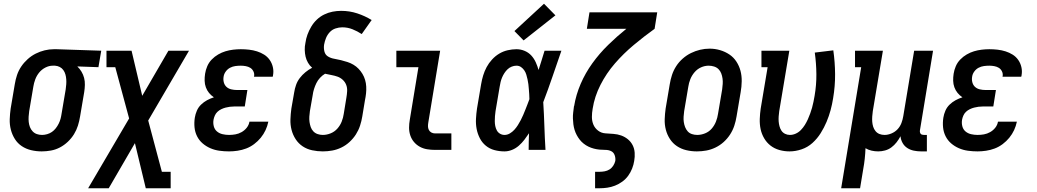

<svg xmlns="http://www.w3.org/2000/svg" viewBox="-20 -801 5540 1026"><path d="M203 8Q174 8 146.5 1.5Q119 -5 96.5 -20Q74 -35 59.5 -58Q45 -81 38 -108Q31 -135 32 -164Q33 -193 37 -221L59 -351Q63 -376 71 -400Q79 -424 93.5 -445.5Q108 -467 128 -485Q148 -503 171 -514.5Q194 -526 218.5 -532Q243 -538 268 -538Q271 -538 275 -538Q279 -538 283 -538L521 -530L506 -442L393 -446Q406 -434 415.5 -418Q425 -402 429.5 -384.5Q434 -367 433.5 -347.5Q433 -328 430 -309L408 -179Q404 -154 396.5 -130Q389 -106 375.5 -84Q362 -62 342.5 -43.5Q323 -25 300 -13Q277 -1 252 3.5Q227 8 203 8ZM205 -80Q205 -80 205 -80Q205 -80 205 -80Q218 -80 232 -84Q246 -88 257.5 -96Q269 -104 278 -115.5Q287 -127 293.5 -140Q300 -153 303.5 -166Q307 -179 309 -193L331 -323Q333 -337 334 -350.5Q335 -364 334 -377.5Q333 -391 329.5 -403.5Q326 -416 318.5 -426.5Q311 -437 299.5 -443Q288 -449 274 -450H268Q267 -450 265 -450Q263 -450 262 -450Q242 -450 222.5 -440Q203 -430 189.5 -413.5Q176 -397 168.5 -377Q161 -357 158 -337L136 -207Q134 -193 133 -178Q132 -163 133.5 -149Q135 -135 140 -122Q145 -109 154.5 -99Q164 -89 177 -84.5Q190 -80 205 -80Z M451 205 670 -168 596 -442H549V-530H683L740 -289L880 -530H990L772 -157L845 117H892V205H759L701 -36L561 205Z M1204 8Q1178 8 1152.5 4.5Q1127 1 1104 -9Q1081 -19 1062.5 -35Q1044 -51 1033 -73Q1022 -95 1019.5 -120.5Q1017 -146 1021 -172Q1024 -191 1032 -209.5Q1040 -228 1054.5 -242Q1069 -256 1086.5 -265.5Q1104 -275 1123 -281Q1108 -291 1097 -304.5Q1086 -318 1080 -334.5Q1074 -351 1073.5 -369.5Q1073 -388 1076 -407Q1079 -427 1087.5 -447Q1096 -467 1111.5 -483Q1127 -499 1146 -510Q1165 -521 1185 -527Q1205 -533 1226 -535.5Q1247 -538 1267 -538Q1289 -538 1311 -535.5Q1333 -533 1353.5 -526.5Q1374 -520 1391.5 -509Q1409 -498 1421 -481Q1433 -464 1438 -442.5Q1443 -421 1439 -399Q1439 -397 1438.5 -395Q1438 -393 1437 -391H1337Q1337 -392 1337.5 -393Q1338 -394 1338 -394Q1340 -408 1334 -420Q1328 -432 1317.5 -438.5Q1307 -445 1293.5 -447.5Q1280 -450 1267 -450Q1252 -450 1237.5 -448Q1223 -446 1209.5 -439Q1196 -432 1186.5 -419Q1177 -406 1175 -392Q1172 -376 1176 -361Q1180 -346 1190.5 -336.5Q1201 -327 1216 -323.5Q1231 -320 1247 -320H1302L1288 -232H1232Q1220 -232 1208.5 -230.5Q1197 -229 1185.5 -226Q1174 -223 1162.5 -217.5Q1151 -212 1142 -203.5Q1133 -195 1128 -183.5Q1123 -172 1121 -161Q1118 -143 1122.5 -126Q1127 -109 1139.5 -98.5Q1152 -88 1169 -84Q1186 -80 1204 -80Q1221 -80 1238 -83Q1255 -86 1271 -95Q1287 -104 1298.5 -118.5Q1310 -133 1313 -151H1414Q1409 -127 1399 -105.5Q1389 -84 1373.5 -65Q1358 -46 1338 -31Q1318 -16 1295.5 -7.5Q1273 1 1249.5 4.5Q1226 8 1204 8Z M1705 8Q1676 8 1648 2Q1620 -4 1597.5 -19Q1575 -34 1560 -57Q1545 -80 1538 -107Q1531 -134 1532 -163Q1533 -192 1537 -221L1552 -307Q1555 -327 1562 -347Q1569 -367 1582 -384Q1595 -401 1612 -415Q1629 -429 1648 -439Q1635 -450 1626 -465.5Q1617 -481 1613 -498Q1609 -515 1608.5 -534Q1608 -553 1612 -571Q1615 -594 1623 -616Q1631 -638 1643.5 -659Q1656 -680 1673.5 -696.5Q1691 -713 1712.5 -723.5Q1734 -734 1757 -738.5Q1780 -743 1803 -743Q1848 -743 1889 -729.5Q1930 -716 1966 -694L1913 -619Q1890 -634 1864 -644.5Q1838 -655 1809 -655Q1791 -655 1773 -649Q1755 -643 1742 -629Q1729 -615 1722 -597.5Q1715 -580 1712 -563Q1709 -544 1713.5 -526Q1718 -508 1733 -499Q1748 -490 1766 -487Q1784 -484 1802 -479.5Q1820 -475 1837 -469.5Q1854 -464 1869 -455Q1884 -446 1896 -433.5Q1908 -421 1917 -406Q1926 -391 1931 -374Q1936 -357 1937 -338.5Q1938 -320 1936 -301.5Q1934 -283 1930 -264L1916 -179Q1912 -154 1904 -129.5Q1896 -105 1882 -83Q1868 -61 1848 -42.5Q1828 -24 1804 -12.5Q1780 -1 1755 3.5Q1730 8 1705 8ZM1705 -80Q1726 -80 1747 -88.5Q1768 -97 1783 -114Q1798 -131 1806 -151.5Q1814 -172 1817 -193L1831 -279Q1834 -296 1835 -314Q1836 -332 1830 -347.5Q1824 -363 1811.5 -374.5Q1799 -386 1783.5 -391.5Q1768 -397 1751 -400Q1734 -403 1717 -407Q1702 -398 1690 -385Q1678 -372 1670.5 -356.5Q1663 -341 1658 -325Q1653 -309 1651 -293L1636 -207Q1634 -193 1633 -178Q1632 -163 1634 -149Q1636 -135 1640.5 -122Q1645 -109 1654.5 -99Q1664 -89 1677.5 -84.5Q1691 -80 1705 -80Z M2305 0Q2283 0 2262 -3.5Q2241 -7 2223 -17Q2205 -27 2192 -42.5Q2179 -58 2172.5 -77.5Q2166 -97 2166 -118.5Q2166 -140 2170 -162L2216 -442H2098V-530H2332L2269 -148Q2267 -137 2267 -126.5Q2267 -116 2271.5 -107Q2276 -98 2285 -93Q2294 -88 2305 -88H2392V0Z M2676 8Q2648 8 2622 1Q2596 -6 2576 -22.5Q2556 -39 2544 -62.5Q2532 -86 2527 -112Q2522 -138 2523.5 -166Q2525 -194 2529 -221L2551 -351Q2555 -375 2562 -398Q2569 -421 2580.5 -442.5Q2592 -464 2609.5 -483Q2627 -502 2648 -514.5Q2669 -527 2693 -532.5Q2717 -538 2740 -538Q2763 -538 2784 -529Q2805 -520 2819.5 -504Q2834 -488 2843 -468Q2852 -448 2858 -427Q2866 -452 2874 -478Q2882 -504 2890 -530H2980Q2956 -461 2932.5 -392Q2909 -323 2883 -255Q2887 -191 2889 -127.5Q2891 -64 2895 0H2805Q2805 -22 2805.5 -44.5Q2806 -67 2807 -89Q2795 -71 2782 -54Q2769 -37 2752.5 -22.5Q2736 -8 2716 0Q2696 8 2676 8ZM2676 -80Q2691 -80 2704.5 -88Q2718 -96 2728.5 -107.5Q2739 -119 2747.5 -132.5Q2756 -146 2763 -159.5Q2770 -173 2776 -187Q2782 -201 2787.5 -215Q2793 -229 2798.5 -243Q2804 -257 2809 -271Q2809 -285 2808 -298Q2807 -311 2806 -324.5Q2805 -338 2803.5 -351Q2802 -364 2799 -377Q2796 -390 2792.5 -402Q2789 -414 2782 -424.5Q2775 -435 2764.5 -442.5Q2754 -450 2740 -450Q2727 -450 2714.5 -445Q2702 -440 2692.5 -431Q2683 -422 2675.5 -410.5Q2668 -399 2663 -387Q2658 -375 2655 -362.5Q2652 -350 2650 -337L2628 -207Q2626 -194 2625 -180.5Q2624 -167 2624 -154Q2624 -141 2626.5 -128Q2629 -115 2635 -104Q2641 -93 2652 -86.5Q2663 -80 2676 -80ZM2778 -585 2729 -635 2887 -781 2948 -719Z M3160 205V117H3184Q3197 117 3211 114.5Q3225 112 3237 104.5Q3249 97 3257 84.5Q3265 72 3268 59Q3270 43 3264.5 28Q3259 13 3245.5 6.5Q3232 0 3215.5 0Q3199 0 3183.5 -1.5Q3168 -3 3153 -7Q3138 -11 3124.5 -17.5Q3111 -24 3099 -33.5Q3087 -43 3078 -54.5Q3069 -66 3062 -79Q3055 -92 3050.5 -106.5Q3046 -121 3044 -136.5Q3042 -152 3041.5 -168Q3041 -184 3043 -200Q3045 -216 3047 -232Q3047 -233 3047 -233.5Q3047 -234 3048 -234Q3058 -295 3083 -353Q3108 -411 3145.5 -463Q3183 -515 3229.5 -560.5Q3276 -606 3327 -647H3116L3130 -735H3492L3478 -647Q3421 -606 3366.5 -560.5Q3312 -515 3266 -462Q3220 -409 3188.5 -347Q3157 -285 3147 -220Q3143 -198 3143 -176Q3143 -154 3151 -135Q3159 -116 3176 -103Q3193 -90 3214.5 -88.5Q3236 -87 3258 -85.5Q3280 -84 3299.5 -77Q3319 -70 3335 -57Q3351 -44 3360.5 -25.5Q3370 -7 3371.5 15Q3373 37 3369 59Q3366 79 3358 99.5Q3350 120 3337 138Q3324 156 3305.5 169.5Q3287 183 3266.5 191Q3246 199 3225 202Q3204 205 3184 205Z M3704 8Q3675 8 3647.5 1.5Q3620 -5 3597.5 -20Q3575 -35 3560 -58Q3545 -81 3538 -108Q3531 -135 3532 -164Q3533 -193 3537 -221L3559 -351Q3563 -376 3571 -400.5Q3579 -425 3593.5 -447.5Q3608 -470 3628.5 -488Q3649 -506 3672.5 -517.5Q3696 -529 3721 -535Q3746 -541 3772 -541Q3801 -541 3828 -533Q3855 -525 3877.5 -510Q3900 -495 3915 -472Q3930 -449 3937 -422.5Q3944 -396 3943.5 -366.5Q3943 -337 3938 -309L3916 -179Q3912 -154 3904 -129.5Q3896 -105 3881.5 -82.5Q3867 -60 3847 -42Q3827 -24 3803 -12.5Q3779 -1 3754 3.5Q3729 8 3704 8ZM3706 -80Q3727 -80 3748 -88.5Q3769 -97 3783.5 -114Q3798 -131 3806 -151.5Q3814 -172 3817 -193L3839 -323Q3841 -338 3842 -352.5Q3843 -367 3841 -381.5Q3839 -396 3834 -409Q3829 -422 3819.5 -431.5Q3810 -441 3796 -445.5Q3782 -450 3767 -450Q3746 -450 3726 -441Q3706 -432 3691.5 -415Q3677 -398 3669 -378Q3661 -358 3658 -337L3636 -207Q3634 -192 3633 -177.5Q3632 -163 3634 -149Q3636 -135 3641 -122Q3646 -109 3655 -99Q3664 -89 3677.5 -84.5Q3691 -80 3706 -80Z M4199 8Q4171 8 4144.5 0.5Q4118 -7 4097.5 -23Q4077 -39 4063.5 -62Q4050 -85 4044.5 -111Q4039 -137 4040 -165.5Q4041 -194 4045 -221L4082 -442H4049V-530H4198L4144 -207Q4142 -193 4141 -179Q4140 -165 4141 -152Q4142 -139 4145.5 -126Q4149 -113 4156 -102.5Q4163 -92 4175 -86Q4187 -80 4201 -80Q4217 -80 4232.5 -87Q4248 -94 4260 -106.5Q4272 -119 4281 -133.5Q4290 -148 4297 -163.5Q4304 -179 4309.5 -194.5Q4315 -210 4319.5 -225.5Q4324 -241 4327 -257Q4330 -273 4333 -289Q4343 -347 4342.5 -404.5Q4342 -462 4334 -520L4433 -532Q4442 -469 4442.5 -405Q4443 -341 4432 -276Q4427 -244 4418.5 -212.5Q4410 -181 4397 -150Q4384 -119 4365.5 -89.5Q4347 -60 4321.5 -37Q4296 -14 4263.5 -3Q4231 8 4199 8Z M4475 205 4582 -442H4549V-530H4698L4644 -207Q4642 -193 4641 -178.5Q4640 -164 4641 -150.5Q4642 -137 4646 -124Q4650 -111 4658.5 -100.5Q4667 -90 4679.5 -85Q4692 -80 4707 -80Q4725 -80 4744 -88Q4763 -96 4776.5 -110.5Q4790 -125 4797 -143.5Q4804 -162 4807 -181L4865 -530H4966L4896 -105Q4895 -100 4896 -95Q4897 -90 4899.5 -86.5Q4902 -83 4907 -81.5Q4912 -80 4917 -80H4933V8H4902Q4882 8 4863 4Q4844 0 4828.5 -10Q4813 -20 4803.5 -36.5Q4794 -53 4792 -73Q4783 -56 4771 -40.5Q4759 -25 4743.5 -13.5Q4728 -2 4709.5 3Q4691 8 4673 8Q4655 8 4637.5 4Q4620 0 4605 -9Q4604 19 4601 47Q4598 75 4593 102L4576 205Z M5204 8Q5178 8 5152.5 4.5Q5127 1 5104 -9Q5081 -19 5062.5 -35Q5044 -51 5033 -73Q5022 -95 5019.5 -120.5Q5017 -146 5021 -172Q5024 -191 5032 -209.5Q5040 -228 5054.5 -242Q5069 -256 5086.5 -265.5Q5104 -275 5123 -281Q5108 -291 5097 -304.5Q5086 -318 5080 -334.5Q5074 -351 5073.5 -369.5Q5073 -388 5076 -407Q5079 -427 5087.5 -447Q5096 -467 5111.5 -483Q5127 -499 5146 -510Q5165 -521 5185 -527Q5205 -533 5226 -535.5Q5247 -538 5267 -538Q5289 -538 5311 -535.5Q5333 -533 5353.5 -526.5Q5374 -520 5391.5 -509Q5409 -498 5421 -481Q5433 -464 5438 -442.5Q5443 -421 5439 -399Q5439 -397 5438.5 -395Q5438 -393 5437 -391H5337Q5337 -392 5337.5 -393Q5338 -394 5338 -394Q5340 -408 5334 -420Q5328 -432 5317.5 -438.5Q5307 -445 5293.5 -447.5Q5280 -450 5267 -450Q5252 -450 5237.5 -448Q5223 -446 5209.5 -439Q5196 -432 5186.5 -419Q5177 -406 5175 -392Q5172 -376 5176 -361Q5180 -346 5190.5 -336.5Q5201 -327 5216 -323.5Q5231 -320 5247 -320H5302L5288 -232H5232Q5220 -232 5208.5 -230.5Q5197 -229 5185.5 -226Q5174 -223 5162.5 -217.5Q5151 -212 5142 -203.5Q5133 -195 5128 -183.5Q5123 -172 5121 -161Q5118 -143 5122.5 -126Q5127 -109 5139.5 -98.5Q5152 -88 5169 -84Q5186 -80 5204 -80Q5221 -80 5238 -83Q5255 -86 5271 -95Q5287 -104 5298.5 -118.5Q5310 -133 5313 -151H5414Q5409 -127 5399 -105.5Q5389 -84 5373.5 -65Q5358 -46 5338 -31Q5318 -16 5295.5 -7.5Q5273 1 5249.5 4.5Q5226 8 5204 8Z"/></svg>

Font: Iosevka Slab Semibold Oblique
Style: Regular
Weight: 600
Italic angle: -9°
Monospace: yes
Designer: Belleve Invis
Foundry: Belleve Invis
Version: Version 11.1.1; ttfautohint (v1.8.3)